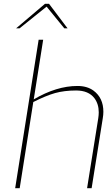

<svg xmlns="http://www.w3.org/2000/svg" viewBox="-20 -994 580 1014"><path d="M336.9 -844.2H319.8L226.1 -959L83 -844.2H64.9L217.8 -974.1H238.8ZM463.9 0H439.9L499 -370.1Q501.5 -386.2 501.5 -400.9Q501.5 -444.8 478.5 -475.6Q447.3 -516.1 381.8 -516.1Q319.8 -516.1 270.5 -502.4Q221.2 -488.3 155.8 -455.1L84 0H60.1L184.1 -784.2H208L158.2 -469.2Q278.8 -540 389.2 -540Q439.9 -540 473.6 -515.6Q525.9 -477.1 525.9 -403.8Q525.9 -387.7 522.9 -370.1Z"/></svg>

Font: Squarion Thin
Style: Italic
Weight: 100
Designer: Natanael Gama
Version: Version 1.00;September 12, 2019;FontCreator 11.5.0.2425 64-b